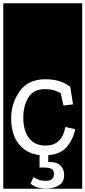

<svg xmlns="http://www.w3.org/2000/svg" viewBox="-32 -937 521 1170"><path d="M-12 213V-917H469V213ZM359 128Q359 96 337.5 73Q316 50 270 50H262V9Q341 2 379 -46.5Q417 -95 426 -150L366 -163Q346 -50 246 -50Q180 -50 145 -95Q110 -140 110 -220Q110 -292 141 -343Q172 -394 243 -394Q298 -394 338 -369L355 -294L413 -301L396 -408Q362 -434 325 -444Q288 -454 244 -454Q140 -454 88 -381Q36 -308 36 -216Q36 -118 82.5 -59.5Q129 -1 209 8V84H239Q263 84 280 91Q297 98 297 124Q297 165 246 165Q222 165 203 158Q184 151 172 142L154 182Q188 212 251 212Q294 212 326.5 192.5Q359 173 359 128Z"/></svg>

Font: Zilla Slab Highlight
Style: Regular
Weight: 400
Designer: Typotheque Type Foundry
Foundry: Typotheque type foundry
Version: Version 1.1; 2017; ttfautohint (v1.6)